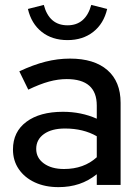

<svg xmlns="http://www.w3.org/2000/svg" viewBox="-20 -760 572 789"><path d="M220.4 9Q165.1 9 123 -10.6Q80.9 -30.2 57.1 -65.1Q33.3 -99.9 33.3 -145.8Q33.3 -218.3 88.4 -259.4Q143.4 -300.6 238.7 -300.6Q314.1 -300.6 377.7 -272.2V-326.4Q377.7 -435 254.1 -435Q218.9 -435 181.1 -424.7Q143.3 -414.3 96.2 -391.6L59.4 -466.9Q116.6 -493.8 166.9 -506.5Q217.2 -519.2 267.6 -519.2Q367 -519.2 421.3 -472Q475.6 -424.8 475.6 -337.6V0H377.7V-44Q344.3 -17.1 305.3 -4Q266.2 9 220.4 9ZM128.8 -148.1Q128.8 -111.1 160.3 -88.3Q191.8 -65.5 242.8 -65.5Q324.7 -65.5 377.7 -113.8V-200.1Q322.5 -231.9 247.1 -231.9Q192.4 -231.9 160.6 -209.2Q128.8 -186.5 128.8 -148.1ZM257.5 -595.2Q194.3 -595.2 151.6 -628.9Q108.9 -662.6 94.7 -723.2L160 -739.8Q182.1 -656 257.5 -656Q331.8 -656 355.1 -739.8L420.4 -723.2Q406.2 -662.6 363.1 -628.9Q320.1 -595.2 257.5 -595.2Z"/></svg>

Font: Red Hat Display VF
Style: Regular
Weight: 300
Designer: Pentagram, MCKL
Foundry: Pentagram, MCKL
Version: Version 1.023